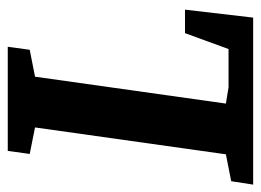

<svg xmlns="http://www.w3.org/2000/svg" viewBox="-124 -578 688 507"><g transform="rotate(-90 220.5 -324.0)"><path d="M-4 -58 67 -72 138 -576 68 -590 76 -648H351L343 -590L272 -576L201 -72L244 -65H345L387 -180H449L428 0H-13Z"/></g></svg>

Font: Faustina VF Beta
Style: Italic
Weight: 400
Italic angle: -8°
Designer: Alfonso Garcia
Foundry: Omnibus-Type
Version: Version 1.006